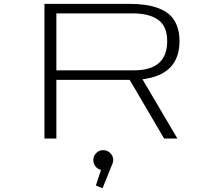

<svg xmlns="http://www.w3.org/2000/svg" viewBox="-20 -720 1090 998"><path d="M833 0 654 -305H273V0H211V-700H646.5Q694.5 -700 732.2 -695Q770 -690 805 -676.8Q840 -663.5 863 -642.2Q886 -621 899.5 -586.8Q913 -552.5 913 -506.5Q913 -331.5 720.5 -308L902 0ZM273 -650.5V-354.5H676.5Q849 -354.5 849 -506Q849 -583.5 802.2 -617Q755.5 -650.5 668.5 -650.5ZM568.5 111.5Q568.5 124 562.5 136L513 258.5L478.5 244L505 163Q487.5 159 476.2 144.8Q465 130.5 465 111.5Q465 91 480 75.8Q495 60.5 516.5 60.5Q538 60.5 553.2 75.8Q568.5 91 568.5 111.5Z"/></svg>

Font: League Mono Extended UltraLight
Style: Regular
Weight: 200
Width: 9
Designer: Tyler Finck
Foundry: The League of Moveable Type / Tyler Finck
Version: Version 2.210